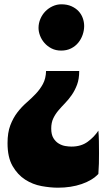

<svg xmlns="http://www.w3.org/2000/svg" viewBox="-20 -680 499 892"><path d="M348 -350Q348 -313 338 -286.5Q328 -260 313.5 -239Q299 -218 282.5 -201Q266 -184 251.5 -167Q237 -150 227.5 -130Q218 -110 218 -83Q218 -55 228 -38.5Q238 -22 253 -13Q268 -4 284 -1.5Q300 1 312 1Q357 1 387.5 -21.5Q418 -44 437 -73Q439 -51 439.5 -24.5Q440 2 440 31Q440 58 439.5 80Q439 102 437 128Q409 158 359.5 175Q310 192 249 192Q214 192 173 184.5Q132 177 97 154.5Q62 132 38.5 91.5Q15 51 15 -15Q15 -64 28 -98Q41 -132 60.5 -157.5Q80 -183 103 -203Q126 -223 146 -244Q166 -265 179.5 -290Q193 -315 194 -350ZM264 -445Q239 -445 219.5 -455Q200 -465 186.5 -480.5Q173 -496 166 -514.5Q159 -533 159 -550Q159 -572 167.5 -592Q176 -612 190.5 -627Q205 -642 224.5 -651Q244 -660 265 -660Q292 -660 312 -651Q332 -642 345 -628Q358 -614 364.5 -596Q371 -578 371 -559Q371 -539 364 -518.5Q357 -498 343.5 -481.5Q330 -465 310 -455Q290 -445 264 -445Z"/></svg>

Font: Ranchers
Style: Regular
Weight: 400
Designer: Pablo Impallari, Brenda Gallo
Foundry: Pablo Impallari, Brenda Gallo
Version: Version 1.000; ttfautohint (v0.8) -G 200 -r 50